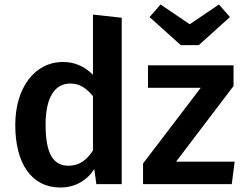

<svg xmlns="http://www.w3.org/2000/svg" viewBox="-20 -820 1088 855"><path d="M825 -712 695 -800 646 -744 785 -619H865L1004 -744L955 -800ZM394 -755V-487C356 -525 312 -544 261 -544C132 -544 48 -426 48 -264C48 -92 120 15 249 15C314 15 367 -16 400 -67L409 0H522V-741ZM639 -529V-429H874L617 -92V0H1012L1025 -100H764L1020 -437V-529ZM285 -82C218 -82 183 -134 183 -265C183 -388 225 -448 293 -448C334 -448 363 -429 394 -392V-150C363 -103 330 -82 285 -82Z"/></svg>

Font: Fira Sans Medium
Style: Regular
Weight: 500
Designer: Carrois Corporate & Edenspiekermann AG
Foundry: Carrois Corporate GbR & Edenspiekermann AG
Version: Version 4.203